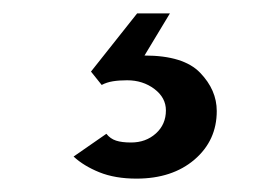

<svg xmlns="http://www.w3.org/2000/svg" viewBox="-20 -30 408 287"><path d="M184 237Q152 237 128.5 227.5Q105 218 90 204L139 170Q145 177.5 153.5 180.2Q162 183 176 183Q198 183 213 169.5Q228 156 228 135Q228 116 210.8 103Q193.5 90 170 90Q158 90 148.8 91.5Q139.5 93 132 97L116 77L185 -10H234L196 53Q254.5 53 279.2 78.8Q304 104.5 304 136Q304 180 270.8 208.5Q237.5 237 184 237Z"/></svg>

Font: Overpass
Style: Regular
Weight: 400
Designer: Delve Withrington, Dave Bailey, Thomas Jockin
Foundry: Delve Fonts LLC
Version: Version 4.000